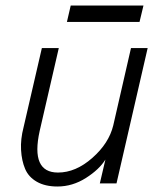

<svg xmlns="http://www.w3.org/2000/svg" viewBox="-20 -661 582 692"><path d="M221.2 -582 234.9 -641.1H497.1L482.9 -582ZM187 11.2Q142.6 11.2 112.8 -5.9Q83 -22.9 70.6 -52.2Q58.1 -81.5 55.9 -120.4Q53.7 -159.2 64.9 -202.1L130.9 -487.8H191.9L123 -189Q89.8 -39.1 189 -39.1Q252.9 -39.1 312.7 -91.8Q372.6 -144.5 388.2 -209L452.1 -487.8H512.2L399.9 0H339.8L359.9 -85.9Q337.9 -50.3 289.6 -19.5Q241.2 11.2 187 11.2Z"/></svg>

Font: HK Grotesk Light Italic
Style: Regular
Weight: 300
Italic angle: -13°
Designer: Alfredo Marco Pradil and Stefan Peev
Foundry: Hanken Design Co.
Version: Version 1.000;PS 001.000;hotconv 1.0.88;makeotf.lib2.5.64775